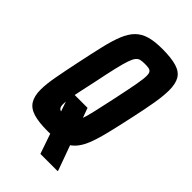

<svg xmlns="http://www.w3.org/2000/svg" viewBox="-245 -776 970 970"><g transform="rotate(45 240.5 -290.5)"><path d="M248 115 133 -218H252L371 110V115ZM192 8Q129 8 91 -3.5Q53 -15 36 -42.5Q19 -70 19 -115Q19 -155 29.5 -212Q40 -269 56 -345Q73 -426 87 -486Q101 -546 117.5 -586.5Q134 -627 158 -651Q182 -675 218 -685.5Q254 -696 308 -696Q373 -696 411 -684.5Q449 -673 465 -646Q481 -619 481 -572Q481 -533 471.5 -476.5Q462 -420 445 -343Q428 -264 413.5 -204.5Q399 -145 383 -104.5Q367 -64 343 -39Q319 -14 283 -3Q247 8 192 8ZM200 -108Q217 -108 229.5 -110.5Q242 -113 251 -124.5Q260 -136 269.5 -161Q279 -186 289 -230.5Q299 -275 314 -344Q332 -428 340.5 -474.5Q349 -521 349 -543Q349 -561 343.5 -568.5Q338 -576 327.5 -578Q317 -580 300 -580Q283 -580 270.5 -577.5Q258 -575 248.5 -563.5Q239 -552 230.5 -527Q222 -502 211.5 -457.5Q201 -413 187 -344Q175 -288 166.5 -249Q158 -210 154.5 -185Q151 -160 151 -144Q151 -127 156.5 -119.5Q162 -112 172.5 -110Q183 -108 200 -108Z"/></g></svg>

Font: Saira Condensed
Style: Bold Italic
Weight: 700
Width: 3
Italic angle: -12°
Designer: Hector Gatti with collaboration of the Omnibus-Type team
Foundry: Omnibus-Type
Version: Version 1.101